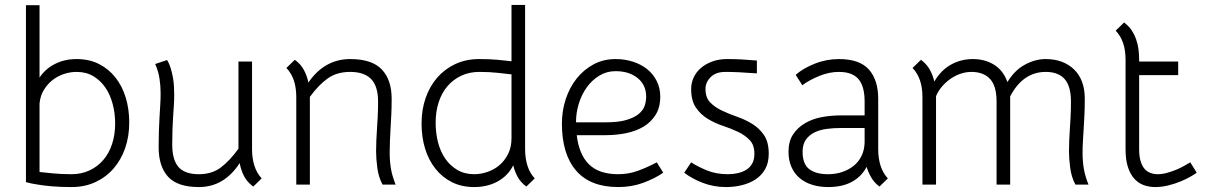

<svg xmlns="http://www.w3.org/2000/svg" viewBox="-20 -747 4878 777"><path d="M290 -508Q341 -508 380.5 -488Q420 -468 447.5 -433Q475 -398 489 -351.5Q503 -305 503 -251Q503 -195 486.5 -147.5Q470 -100 439.5 -65Q409 -30 366 -10Q323 10 270 10Q225 10 190.5 7Q156 4 133 0Q106 -4 85 -10V-726H140V-433Q163 -468 202 -488Q241 -508 290 -508ZM290 -456Q265 -456 240 -448Q215 -440 194 -424Q173 -408 158 -384Q143 -360 140 -328V-51Q158 -49 193 -45.5Q228 -42 269 -42Q309 -42 341.5 -57Q374 -72 397.5 -99Q421 -126 433.5 -164Q446 -202 446 -248Q446 -288 436 -326Q426 -364 406.5 -392.5Q387 -421 358 -438.5Q329 -456 290 -456Z M1005 8Q980 -10 967.5 -34.5Q955 -59 950 -87Q887 10 785 10Q698 10 660 -32Q622 -74 622 -151Q622 -187 623 -216.5Q624 -246 625.5 -272Q627 -298 628.5 -322Q630 -346 630 -370Q630 -399 625.5 -429Q621 -459 608 -488L656 -504Q665 -490 670.5 -472Q676 -454 679.5 -435Q683 -416 684 -397.5Q685 -379 685 -364Q685 -340 683.5 -318.5Q682 -297 680.5 -274Q679 -251 678 -224Q677 -197 677 -162Q677 -100 702.5 -71Q728 -42 785 -42Q838 -42 874 -69.5Q910 -97 945 -145V-498H1000V-144Q1000 -67 1039 -25Z M1528 0Q1512 -30 1507 -67.5Q1502 -105 1502 -134Q1502 -158 1503 -179Q1504 -200 1505.5 -223.5Q1507 -247 1508.5 -274Q1510 -301 1510 -336Q1510 -398 1482 -427Q1454 -456 1397 -456Q1343 -456 1306 -429.5Q1269 -403 1234 -355V-353V0H1179V-353Q1179 -393 1169 -422Q1159 -451 1139 -472L1173 -505Q1197 -488 1210 -463.5Q1223 -439 1228 -413Q1261 -461 1303.5 -484.5Q1346 -508 1397 -508Q1485 -508 1525 -466Q1565 -424 1565 -347Q1565 -311 1563.5 -281.5Q1562 -252 1560.5 -226Q1559 -200 1558 -176Q1557 -152 1557 -128Q1557 -95 1562 -65Q1567 -35 1581 0Z M1899 10Q1848 10 1808.5 -10Q1769 -30 1741.5 -65Q1714 -100 1700 -146.5Q1686 -193 1686 -247Q1686 -303 1702.5 -350.5Q1719 -398 1749.5 -433Q1780 -468 1823 -488Q1866 -508 1919 -508Q1961 -508 1994 -505Q2027 -502 2050 -499V-727H2105V-144Q2105 -67 2144 -25L2110 8Q2087 -9 2075 -31Q2063 -53 2057 -78Q2036 -36 1994.5 -13Q1953 10 1899 10ZM1899 -42Q1925 -42 1952 -51Q1979 -60 2000.5 -78Q2022 -96 2036 -123.5Q2050 -151 2050 -188V-446Q2032 -448 1997 -452Q1962 -456 1920 -456Q1880 -456 1847.5 -441Q1815 -426 1791.5 -399Q1768 -372 1755.5 -334Q1743 -296 1743 -250Q1743 -209 1752.5 -171.5Q1762 -134 1781.5 -105.5Q1801 -77 1830.5 -59.5Q1860 -42 1899 -42Z M2314 -200Q2323 -122 2363.5 -82Q2404 -42 2482 -42Q2524 -42 2562 -56Q2600 -70 2638 -90L2664 -48Q2629 -24 2582.5 -7Q2536 10 2482 10Q2369 10 2311.5 -56.5Q2254 -123 2254 -247Q2254 -299 2269.5 -346Q2285 -393 2313.5 -429Q2342 -465 2382 -486.5Q2422 -508 2471 -508Q2508 -508 2541 -497.5Q2574 -487 2598.5 -467.5Q2623 -448 2637.5 -419.5Q2652 -391 2652 -356Q2652 -312 2633 -282Q2614 -252 2583.5 -234Q2553 -216 2513.5 -208Q2474 -200 2432 -200ZM2471 -459Q2435 -459 2405.5 -441Q2376 -423 2355 -394Q2334 -365 2322.5 -328Q2311 -291 2311 -252H2432Q2483 -252 2515 -261.5Q2547 -271 2565 -286Q2583 -301 2589 -319.5Q2595 -338 2595 -356Q2595 -403 2560.5 -431Q2526 -459 2471 -459Z M2777 -90Q2803 -73 2840.5 -57.5Q2878 -42 2926 -42Q2947 -42 2966.5 -46.5Q2986 -51 3001 -60.5Q3016 -70 3024.5 -86Q3033 -102 3033 -125Q3033 -160 3014 -180Q2995 -200 2966.5 -213.5Q2938 -227 2905 -238Q2872 -249 2843.5 -266.5Q2815 -284 2796 -312Q2777 -340 2777 -387Q2777 -411 2787 -433Q2797 -455 2816 -471.5Q2835 -488 2862 -498Q2889 -508 2923 -508Q2953 -508 2981 -506.5Q3009 -505 3043 -502V-450Q2965 -456 2916 -456Q2877 -456 2856 -435Q2835 -414 2835 -387Q2835 -352 2854 -332.5Q2873 -313 2901.5 -299.5Q2930 -286 2963 -274.5Q2996 -263 3024.5 -245.5Q3053 -228 3072 -200Q3091 -172 3091 -125Q3091 -88 3076.5 -62.5Q3062 -37 3037.5 -21Q3013 -5 2982 2.5Q2951 10 2918 10Q2868 10 2824 -7Q2780 -24 2749 -48Z M3331 10Q3297 10 3267.5 1Q3238 -8 3216.5 -26Q3195 -44 3183 -71Q3171 -98 3171 -133Q3171 -175 3189.5 -203Q3208 -231 3238 -248.5Q3268 -266 3305.5 -273Q3343 -280 3382 -280H3479V-336Q3479 -398 3454 -427Q3429 -456 3375 -456Q3335 -456 3294 -439Q3253 -422 3227 -402L3200 -444Q3229 -470 3276.5 -489Q3324 -508 3375 -508Q3459 -508 3496.5 -465.5Q3534 -423 3534 -347V-144Q3534 -67 3573 -25L3539 8Q3518 -8 3506 -28.5Q3494 -49 3487 -72Q3468 -34 3429 -12Q3390 10 3331 10ZM3331 -42Q3361 -42 3387 -50.5Q3413 -59 3433.5 -75Q3454 -91 3466 -115Q3478 -139 3479 -170V-229H3382Q3354 -229 3326.5 -225.5Q3299 -222 3277 -211.5Q3255 -201 3241.5 -182Q3228 -163 3228 -133Q3228 -83 3255 -62.5Q3282 -42 3331 -42Z M4013 0V-336Q4013 -399 3986.5 -427.5Q3960 -456 3911 -456Q3891 -456 3870 -449.5Q3849 -443 3829.5 -430Q3810 -417 3794 -399Q3778 -381 3768 -358V-353V0H3713V-353Q3713 -393 3703 -422Q3693 -451 3673 -472L3707 -505Q3730 -488 3742.5 -465.5Q3755 -443 3761 -417Q3788 -463 3828.5 -485.5Q3869 -508 3917 -508Q3966 -508 4003 -485Q4040 -462 4057 -415Q4086 -463 4128 -485.5Q4170 -508 4211 -508Q4283 -508 4326.5 -466Q4370 -424 4370 -347Q4370 -311 4368.5 -281.5Q4367 -252 4365.5 -226Q4364 -200 4362.5 -176Q4361 -152 4361 -128Q4361 -95 4366 -65Q4371 -35 4385 0H4332Q4316 -30 4311 -67.5Q4306 -105 4306 -134Q4306 -158 4307 -179Q4308 -200 4309.5 -223.5Q4311 -247 4312.5 -274Q4314 -301 4314 -336Q4314 -398 4288.5 -427Q4263 -456 4212 -456Q4120 -456 4068 -357V-347V0Z M4535 -504Q4535 -544 4525 -573Q4515 -602 4495 -623L4529 -656Q4548 -642 4559.5 -624.5Q4571 -607 4578 -587Q4585 -567 4587.5 -546Q4590 -525 4590 -504V-498H4748V-443H4590V-143Q4590 -114 4596 -94.5Q4602 -75 4612 -63.5Q4622 -52 4636 -47Q4650 -42 4665 -42Q4683 -42 4703 -47.5Q4723 -53 4741 -60.5Q4759 -68 4773.5 -76.5Q4788 -85 4797 -90L4823 -48Q4815 -42 4797.5 -32Q4780 -22 4757 -12.5Q4734 -3 4707.5 3.5Q4681 10 4655 10Q4631 10 4609.5 2.5Q4588 -5 4571.5 -22.5Q4555 -40 4545 -69.5Q4535 -99 4535 -143Z"/></svg>

Font: Snippet
Style: Regular
Weight: 400
Designer: Gesine Todt
Foundry: Gesine Todt
Version: Version 1.000